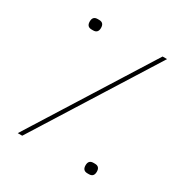

<svg xmlns="http://www.w3.org/2000/svg" viewBox="-146 -737 824 855"><g transform="rotate(30 265.5 -309.0)"><path d="M448 -618H471L83 0H60ZM393 -27Q393 -54 418 -54H426Q451 -54 451 -27Q451 0 426 0H418Q393 0 393 -27ZM89 -591Q89 -618 114 -618H122Q147 -618 147 -591Q147 -564 122 -564H114Q89 -564 89 -591Z"/></g></svg>

Font: IBM Plex Sans Arabic Thin
Style: Regular
Weight: 100
Designer: Mike Abbink, Paul van der Laan, Pieter van Rosmalen, Wael Morcos, Khajak Apelian
Foundry: Bold Monday
Version: Version 1.101